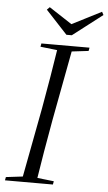

<svg xmlns="http://www.w3.org/2000/svg" viewBox="-58 -885 520 922"><g transform="rotate(5 202.0 -423.5)"><path d="M2 0 5 -16 105 -28H130L236 -16L233 0ZM81 0 149 -359Q163 -436 176 -514.5Q189 -593 201 -670H272L204 -308Q190 -231 177 -154Q164 -77 152 0ZM116 -654 119 -670H351L348 -654L247 -642H221ZM144 -847 271 -764H233L396 -847L404 -832L261 -722H235L131 -834Z"/></g></svg>

Font: Source Serif 4 60pt
Style: Italic
Weight: 400
Italic angle: -12°
Version: Version 4.004;hotconv 1.0.116;makeotfexe 2.5.65601